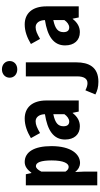

<svg xmlns="http://www.w3.org/2000/svg" viewBox="467 -1324 1065 2040"><g transform="rotate(-90 1000.0 -303.5)"><path d="M51 197H197V52L193 -38C221 -2 256 14 288 14C383 14 468 -81 468 -290C468 -477 404 -574 299 -574C251 -574 217 -545 185 -503H182L169 -562H51ZM248 -107C231 -107 214 -114 197 -141V-397C217 -436 235 -455 256 -455C294 -455 316 -402 316 -287C316 -157 283 -107 248 -107Z M679 12C734 12 781 -14 819 -64H822L835 0H953V-343C953 -496 876 -574 761 -574C689 -574 622 -549 553 -508L607 -411C661 -442 694 -458 732 -458C776 -458 806 -419 807 -359C638 -333 538 -269 538 -145C538 -49 591 12 679 12ZM729 -101C701 -101 679 -117 679 -161C679 -217 710 -250 807 -270V-152C787 -123 758 -101 729 -101Z M1152 209C1310 209 1358 105 1358 -25V-562H1209V-17C1209 56 1184 93 1137 93C1116 93 1093 87 1061 71L1017 177C1055 197 1094 209 1152 209ZM1284 -653C1335 -653 1372 -686 1372 -734C1372 -781 1335 -816 1284 -816C1232 -816 1195 -781 1195 -734C1195 -686 1232 -653 1284 -653Z M1679 12C1734 12 1781 -14 1819 -64H1822L1835 0H1953V-343C1953 -496 1876 -574 1761 -574C1689 -574 1622 -549 1553 -508L1607 -411C1661 -442 1694 -458 1732 -458C1776 -458 1806 -419 1807 -359C1638 -333 1538 -269 1538 -145C1538 -49 1591 12 1679 12ZM1729 -101C1701 -101 1679 -117 1679 -161C1679 -217 1710 -250 1807 -270V-152C1787 -123 1758 -101 1729 -101Z"/></g></svg>

Font: Noto Sans Mono CJK SC
Style: Bold
Weight: 700
Designer: Ryoko NISHIZUKA 西塚涼子 (kana, bopomofo & ideographs); Paul D. Hunt (Latin, Greek & Cyrillic); Sandoll Communications 산돌커뮤니
Foundry: Adobe
Version: Version 2.004;hotconv 1.0.118;makeotfexe 2.5.65603